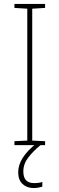

<svg xmlns="http://www.w3.org/2000/svg" viewBox="-20 -734 300 971"><path d="M208 0H53V-20L118 -23V-690L53 -694V-714H208V-694L143 -690V-23L208 -20ZM98 133Q98 192 152 192Q164 192 176 190.5Q188 189 194 186V210Q187 212 175.5 214.5Q164 217 150 217Q116 217 94 196.5Q72 176 72 137Q72 63 166 -10L185 0Q148 30 123 62.5Q98 95 98 133Z"/></svg>

Font: Noto Sans Kannada SemiCondensed Thin
Style: Regular
Weight: 100
Width: 4
Designer: Jelle Bosma - Monotype Design Team
Foundry: Monotype Imaging Inc.
Version: Version 2.005; ttfautohint (v1.8.4.7-5d5b)